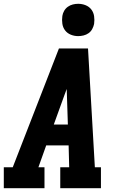

<svg xmlns="http://www.w3.org/2000/svg" viewBox="-21 -990 641 1010"><path d="M-1 0V-110H46L289 -735H442L478 -110H510V0H296V-110H343L340 -225H222L181 -110H213V0ZM262 -335H336L331 -490Q331 -498 330.5 -506Q330 -514 330 -522Q327 -514 324 -506Q321 -498 318 -490ZM390 -800Q370 -800 351.5 -807.5Q333 -815 321.5 -830Q310 -845 307 -865Q304 -885 307 -906Q309 -920 316.5 -933Q324 -946 336 -954.5Q348 -963 362 -966.5Q376 -970 390 -970Q411 -970 429.5 -962.5Q448 -955 459.5 -940Q471 -925 474 -905Q477 -885 474 -864Q471 -850 464 -837Q457 -824 445 -815.5Q433 -807 418.5 -803.5Q404 -800 390 -800Z"/></svg>

Font: Iosevka Slab XBdExObl
Style: Regular
Weight: 800
Width: 7
Italic angle: -9°
Monospace: yes
Designer: Belleve Invis
Foundry: Belleve Invis
Version: Version 11.1.0; ttfautohint (v1.8.3)